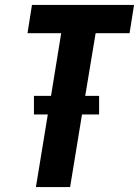

<svg xmlns="http://www.w3.org/2000/svg" viewBox="-20 -755 561 775"><path d="M125 0 173 -293H117V-368H186L227 -621H91L109 -735H521L503 -621H366L324 -368H380V-293H311L263 0Z"/></svg>

Font: Iosevka SS04 Heavy
Style: Italic
Weight: 900
Italic angle: -9°
Monospace: yes
Designer: Belleve Invis
Foundry: Belleve Invis
Version: Version 19.0.0; ttfautohint (v1.8.4)